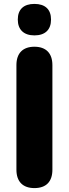

<svg xmlns="http://www.w3.org/2000/svg" viewBox="-20 -953 352 982"><path d="M156 -772C211 -772 241 -801 241 -853C241 -905 211 -933 156 -933C101 -933 71 -905 71 -853C71 -802 101 -772 156 -772ZM156 9C216 9 248 -24 248 -85V-620C248 -681 215 -714 156 -714C97 -714 64 -681 64 -620V-85C64 -24 97 9 156 9Z"/></svg>

Font: Nunito Black
Style: Regular
Weight: 900
Designer: Vernon Adams
Foundry: Vernon Adams
Version: Version 3.602